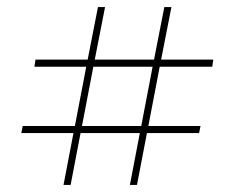

<svg xmlns="http://www.w3.org/2000/svg" viewBox="-20 -622 660 541"><path d="M430 -434 398 -267H545L541 -247H394L366 -101H346L374 -247H207L179 -101H159L187 -247H40L44 -267H191L223 -434H77L80 -454H227L256 -602H276L247 -454H414L443 -602H463L434 -454H581L578 -434ZM410 -434H243L211 -267H378Z"/></svg>

Font: Playfair Display SC
Style: Bold
Weight: 700
Designer: Claus Eggers Sørensen
Foundry: Claus Eggers Sørensen
Version: Version 1.200; ttfautohint (v1.6)